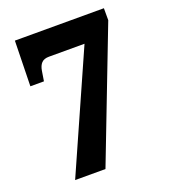

<svg xmlns="http://www.w3.org/2000/svg" viewBox="-132 -809 794 904"><g transform="rotate(-20 265.5 -357.0)"><path d="M89 0 350 -588H172Q147 -588 134.5 -575Q122 -562 118 -537L110 -487H42L47 -714H493V-654L241 0Z"/></g></svg>

Font: Noto Serif Myanmar SemiCondensed Black
Style: Regular
Weight: 900
Width: 4
Designer: Ben Mitchell and the Monotype Design Team
Foundry: Monotype Imaging Inc.
Version: Version 2.106; ttfautohint (v1.8.4.7-5d5b)